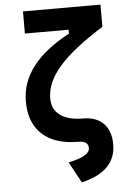

<svg xmlns="http://www.w3.org/2000/svg" viewBox="-63 -777 711 1058"><g transform="rotate(-5 293.0 -248.5)"><path d="M346.2 234.4 283.2 118.2Q401.4 94.7 401.4 49.3Q401.4 9.8 345.2 9.8Q217.3 9.8 147.5 -54Q77.6 -117.7 77.6 -236.8Q77.6 -445.3 346.7 -588.4V-609.9H105V-732.4H533.7V-609.9Q364.7 -503.9 288.8 -416.5Q212.9 -329.1 212.9 -241.7Q212.9 -180.2 257.8 -147.9Q302.7 -115.7 383.8 -115.7Q456.5 -115.7 496.6 -74.7Q536.6 -33.7 536.6 41Q536.6 189.9 346.2 234.4Z"/></g></svg>

Font: Cascadia Mono
Style: Bold
Weight: 700
Monospace: yes
Designer: Aaron Bell
Foundry: Saja Typeworks
Version: Version 2404.023; ttfautohint (v1.8.4)